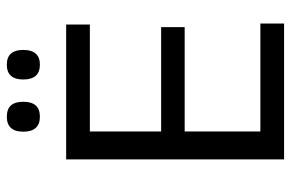

<svg xmlns="http://www.w3.org/2000/svg" viewBox="-165 -688 853 563"><g transform="rotate(-90 261.5 -406.5)"><path d="M75.5 0V-639H157.5V0ZM100 0V-69.5H474V0ZM122.5 -291.5V-360.5H463.5V-291.5ZM99.5 -569.5V-639H471V-569.5ZM200.5 -716Q179 -716 168 -728.2Q157 -740.5 157 -763V-766.5Q157 -789 168 -801Q179 -813 200.5 -813Q223 -813 233.8 -801Q244.5 -789 244.5 -766.5V-763Q244.5 -740.5 233.8 -728.2Q223 -716 200.5 -716ZM353.5 -716Q331.5 -716 320.8 -728.2Q310 -740.5 310 -763V-766.5Q310 -789 320.8 -801Q331.5 -813 353.5 -813Q375 -813 385.8 -801Q396.5 -789 396.5 -766.5V-763Q396.5 -740.5 385.8 -728.2Q375 -716 353.5 -716Z"/></g></svg>

Font: Anek Tamil
Style: Regular
Weight: 400
Designer: Aadarsh Rajan (Tamil), Yesha Goshar (Latin)
Foundry: Ek Type
Version: Version 1.003